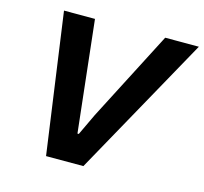

<svg xmlns="http://www.w3.org/2000/svg" viewBox="-105 -846 1023 964"><g transform="rotate(15 406.5 -364.5)"><path d="M214 0H408L813 -729H638L397 -262L344 -150H337L273 -729H112Z"/></g></svg>

Font: Mona Sans
Style: Bold Italic
Weight: 700
Italic angle: -11.7°
Designer: Deni Anggara
Foundry: GitHub
Version: Version 2.000;Glyphs 3.2.3 (3260)